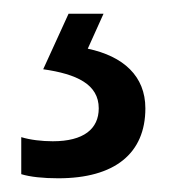

<svg xmlns="http://www.w3.org/2000/svg" viewBox="-20 -20 249 280"><path d="M192 138C192 91 160 62 108 51L131 0H80L43 81C92 88 124 103 124 138C124 168 102 186 57 186C41 186 24 184 11 180V234C24 238 43 240 65 240C147 240 192 204 192 138Z"/></svg>

Font: Noto Sans Condensed
Style: Regular
Weight: 400
Width: 3
Designer: Monotype Design Team
Foundry: Monotype Imaging Inc.
Version: Version 2.013